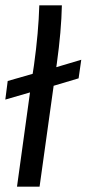

<svg xmlns="http://www.w3.org/2000/svg" viewBox="-29 -703 326 723"><path d="M185 -464 183 -450 277 -478 267 -408 173 -380 120 0H35L84 -355L-9 -328L0 -398L94 -425L99 -458Q116 -580 119 -683H204Q202 -586 185 -464Z"/></svg>

Font: Ropa Sans
Style: Italic
Weight: 400
Version: Version 1.100